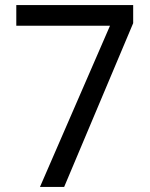

<svg xmlns="http://www.w3.org/2000/svg" viewBox="-20 -734 591 754"><path d="M412 -633H44V-714H503V-643L232 0H137Z"/></svg>

Font: lhindi25
Style: Book
Weight: 400
Designer: Jelle Bosma - Monotype Design Team
Foundry: Monotype Imaging Inc.
Version: Version 2.003